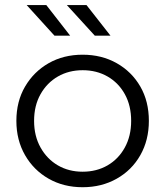

<svg xmlns="http://www.w3.org/2000/svg" viewBox="-20 -751 667 775"><path d="M313.5 4.7Q236.6 4.7 176.3 -29.7Q116 -64 81.1 -124.7Q46.1 -185.5 46.1 -263.1Q46.1 -341.7 81.2 -401.6Q116.2 -461.5 176.3 -495.9Q236.4 -530.2 313.5 -530.2Q390.6 -530.2 451.2 -495.9Q511.8 -461.6 546.4 -401.7Q580.9 -341.9 580.9 -263.1Q580.9 -185.3 546.4 -124.6Q512 -64 451.1 -29.7Q390.3 4.7 313.5 4.7ZM313.5 -57.9Q369.9 -57.9 414.2 -83.5Q458.4 -109.2 483.9 -155.7Q509.4 -202.2 509.4 -263Q509.4 -324.8 483.9 -370.8Q458.4 -416.8 414.2 -442.2Q369.9 -467.6 313.8 -467.6Q257.7 -467.6 213.6 -442.2Q169.6 -416.8 143.6 -370.8Q117.6 -324.8 117.6 -263Q117.6 -202.2 143.6 -155.7Q169.6 -109.2 213.6 -83.5Q257.6 -57.9 313.5 -57.9ZM362.7 -607 249.8 -730.6H329.1L426 -607ZM199.9 -607 87.6 -730.6H166.9L263.2 -607Z"/></svg>

Font: Montserrat Thin
Style: Regular
Weight: 100
Designer: Julieta Ulanovsky
Foundry: Julieta Ulanovsky
Version: Version 9.000